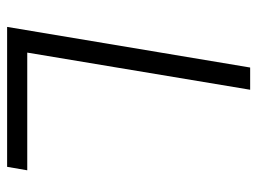

<svg xmlns="http://www.w3.org/2000/svg" viewBox="-114 -626 740 553"><g transform="rotate(90 256.5 -350.0)"><path d="M58 0 175 -700H239L132 -58H471L461 0Z"/></g></svg>

Font: Figtree Light
Style: Italic
Weight: 300
Italic angle: -9.5°
Foundry: Erik Kennedy
Version: Version 2.001; ttfautohint (v1.8.4.7-5d5b);gftools[0.9.27]